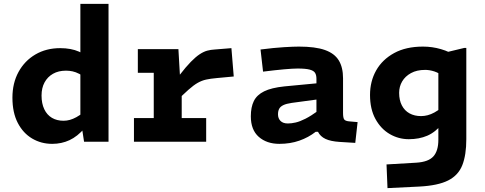

<svg xmlns="http://www.w3.org/2000/svg" viewBox="-20 -730 2496 989"><path d="M413 0 399 -91H394V-710H539V0ZM249 11Q192 11 145.5 -16.5Q99 -44 71.5 -97Q44 -150 44 -227Q44 -302 75.5 -359.5Q107 -417 162.5 -449.5Q218 -482 290 -482Q346 -482 387 -464Q428 -446 471 -393L430 -321Q407 -340 388.5 -349.5Q370 -359 353.5 -362.5Q337 -366 320 -366Q281 -366 253 -350Q225 -334 209.5 -305.5Q194 -277 194 -238Q194 -197 208 -167.5Q222 -138 247.5 -123Q273 -108 307 -108Q324 -108 340 -112.5Q356 -117 373.5 -126.5Q391 -136 411 -152L416 -70Q379 -27 338 -8Q297 11 249 11Z M899 -477 907 -339H916V0H772V-477ZM883 -203 904 -342Q938 -386 963 -411.5Q988 -437 1008.5 -450.5Q1029 -464 1047.5 -469Q1066 -474 1086 -475L1172 -482L1184 -336L1098 -328Q1064 -325 1041.5 -320Q1019 -315 998 -303Q977 -291 950.5 -267.5Q924 -244 883 -203ZM690 -477H853V-355H690ZM670 -122H1042V0H670Z M1463 -94Q1481 -94 1503 -99Q1525 -104 1553.5 -118.5Q1582 -133 1618 -159V-51H1606Q1569 -22 1522 -5.5Q1475 11 1419 11Q1354 11 1313 -25Q1272 -61 1272 -131Q1272 -178 1287.5 -209.5Q1303 -241 1340.5 -259.5Q1378 -278 1445 -285L1624 -302V-219L1483 -200Q1455 -196 1439.5 -188.5Q1424 -181 1418 -169.5Q1412 -158 1412 -141Q1412 -120 1425 -107Q1438 -94 1463 -94ZM1747 -149Q1747 -124 1752.5 -115.5Q1758 -107 1777 -105L1822 -101L1810 6L1729 1Q1683 -2 1656.5 -14.5Q1630 -27 1618 -51L1610 -90V-324Q1610 -343 1603 -354.5Q1596 -366 1575 -371.5Q1554 -377 1513 -377Q1489 -377 1444 -373Q1399 -369 1335 -361L1322 -475Q1393 -484 1442.5 -487Q1492 -490 1520 -490Q1604 -490 1653.5 -472.5Q1703 -455 1725 -419Q1747 -383 1747 -327Z M2238 -10V-451L2371 -483H2382V-13Q2382 68 2361.5 120.5Q2341 173 2288.5 199.5Q2236 226 2140 231L1976 239L1971 117L2125 108Q2187 104 2212.5 75.5Q2238 47 2238 -10ZM1886 -241Q1886 -311 1917.5 -367Q1949 -423 2010 -456.5Q2071 -490 2159 -490Q2206 -490 2251 -477Q2296 -464 2336 -438L2273 -331Q2242 -354 2217.5 -362Q2193 -370 2170 -370Q2127 -370 2097 -353.5Q2067 -337 2051.5 -310.5Q2036 -284 2036 -252Q2036 -214 2050 -187Q2064 -160 2089.5 -146Q2115 -132 2149 -132Q2166 -132 2183 -136.5Q2200 -141 2217.5 -150.5Q2235 -160 2255 -176L2260 -94Q2223 -49 2181 -31Q2139 -13 2086 -13Q2033 -13 1987.5 -39.5Q1942 -66 1914 -117Q1886 -168 1886 -241Z"/></svg>

Font: Intel One Mono Light
Style: Regular
Weight: 300
Monospace: yes
Designer: Fred Shallcrass
Foundry: Frere-Jones Type LLC
Version: Version 1.004